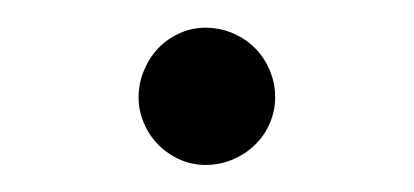

<svg xmlns="http://www.w3.org/2000/svg" viewBox="-20 -368 306 142"><path d="M82.5 -296Q82.5 -306.5 86.5 -316Q90.5 -325.5 97.2 -332.5Q104 -339.5 113 -343.5Q122 -347.5 132 -347.5Q142.5 -347.5 152 -343.5Q161.5 -339.5 168.5 -332.5Q175.5 -325.5 179.5 -316Q183.5 -306.5 183.5 -296Q183.5 -286 179.5 -276.8Q175.5 -267.5 168.5 -260.8Q161.5 -254 152 -250Q142.5 -246 132 -246Q122 -246 113 -250Q104 -254 97.2 -260.8Q90.5 -267.5 86.5 -276.8Q82.5 -286 82.5 -296Z"/></svg>

Font: Lato Light
Style: Regular
Weight: 300
Designer: Lukasz Dziedzic
Foundry: Lukasz Dziedzic
Version: Version 1.104; Western+Polish opensource